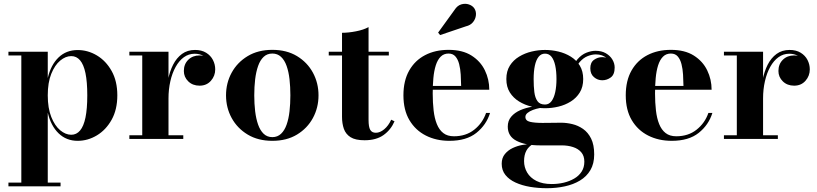

<svg xmlns="http://www.w3.org/2000/svg" viewBox="-20 -733 4310 1013"><path d="M24.5 250V230.5H92.5V-440.5H24.5V-460H232V-321.5Q248.5 -391 289 -430Q329.5 -469 390 -469Q443.5 -469 491.2 -440.5Q539 -412 569 -358.5Q599 -305 599 -230Q599 -155 569 -101.2Q539 -47.5 491.2 -18.8Q443.5 10 390 10Q330 10 289.2 -29.5Q248.5 -69 232 -138.5V230.5H299.5V250ZM356 -22Q383.5 -22 402.5 -44.5Q421.5 -67 431 -113Q440.5 -159 440.5 -230Q440.5 -301 431 -346.8Q421.5 -392.5 402.5 -414.8Q383.5 -437 356 -437Q326 -437 297.5 -413.2Q269 -389.5 250.5 -343.5Q232 -297.5 232 -230Q232 -162.5 250.5 -116Q269 -69.5 297.5 -45.8Q326 -22 356 -22Z M857.5 -213.5Q857.5 -263.5 866.2 -309.5Q875 -355.5 893.2 -391.5Q911.5 -427.5 940.2 -448.5Q969 -469.5 1009 -469.5Q1043.5 -469.5 1067.5 -454.8Q1091.5 -440 1103.5 -416.5Q1115.5 -393 1115.5 -367Q1115.5 -332.5 1092.8 -306.8Q1070 -281 1033 -281Q996.5 -281 973.2 -303.8Q950 -326.5 950 -358.5Q950 -394.5 973.2 -417.5Q996.5 -440.5 1032.5 -440.5Q1056 -440.5 1074.8 -430.2Q1093.5 -420 1104 -403.2Q1114.5 -386.5 1114.5 -367H1095Q1095 -389 1084.2 -407.8Q1073.5 -426.5 1053.5 -438Q1033.5 -449.5 1007 -449.5Q975.5 -449.5 950.2 -431.2Q925 -413 906.8 -380.2Q888.5 -347.5 878.8 -304.5Q869 -261.5 869 -213.5ZM869 -460V-19.5H947V0H662.5V-19.5H730.5V-440.5H662.5V-460Z M1417 10Q1341.5 10 1286.8 -23Q1232 -56 1202.2 -110.5Q1172.5 -165 1172.5 -230Q1172.5 -295 1202.2 -349.5Q1232 -404 1286.8 -437Q1341.5 -470 1417 -470Q1492.5 -470 1547 -437Q1601.5 -404 1631 -349.5Q1660.5 -295 1660.5 -230Q1660.5 -165 1631 -110.5Q1601.5 -56 1547 -23Q1492.5 10 1417 10ZM1417 -9.5Q1444 -9.5 1462.8 -27.2Q1481.5 -45 1492.2 -75.5Q1503 -106 1507.5 -145.8Q1512 -185.5 1512 -230Q1512 -275 1507.5 -314.8Q1503 -354.5 1492.2 -385Q1481.5 -415.5 1462.8 -433Q1444 -450.5 1417 -450.5Q1389.5 -450.5 1371 -433Q1352.5 -415.5 1341.8 -385Q1331 -354.5 1326.2 -314.8Q1321.5 -275 1321.5 -230Q1321.5 -185.5 1326.2 -145.8Q1331 -106 1341.8 -75.5Q1352.5 -45 1371 -27.2Q1389.5 -9.5 1417 -9.5Z M1903.5 7Q1855 7 1829.5 -9.2Q1804 -25.5 1794.2 -53.5Q1784.5 -81.5 1784.5 -116.5V-560Q1818.5 -560 1858.2 -567.8Q1898 -575.5 1924.5 -590V-100.5Q1924.5 -63 1933.5 -47.8Q1942.5 -32.5 1963 -32.5Q1985 -32.5 2007.2 -51Q2029.5 -69.5 2044 -101.5L2061.5 -93Q2042.5 -48.5 2004 -20.8Q1965.5 7 1903.5 7ZM1714.5 -440.5V-460H2031.5V-440.5Z M2351 10Q2281.5 10 2226.8 -17.8Q2172 -45.5 2140.2 -99Q2108.5 -152.5 2108.5 -230Q2108.5 -307.5 2139 -361Q2169.5 -414.5 2223 -442.2Q2276.5 -470 2346.5 -470Q2420 -470 2467.5 -440Q2515 -410 2538.2 -362Q2561.5 -314 2561.5 -259.5H2175.5V-279.5H2413Q2412.5 -309 2410.8 -339.2Q2409 -369.5 2402.5 -394.8Q2396 -420 2382.8 -435.2Q2369.5 -450.5 2346.5 -450.5Q2321.5 -450.5 2305 -434Q2288.5 -417.5 2279.2 -388.2Q2270 -359 2266.5 -321Q2263 -283 2263 -240Q2263 -191.5 2267.8 -150.2Q2272.5 -109 2284.8 -78.5Q2297 -48 2318.8 -31Q2340.5 -14 2375 -14Q2438.5 -14 2482.2 -48.8Q2526 -83.5 2544.5 -137H2565.5Q2546 -74 2493.5 -32Q2441 10 2351 10ZM2302 -548 2291.5 -561 2378 -680.5Q2393 -704 2414 -710Q2435 -716 2454 -709.5Q2473 -703 2482.5 -689Q2493 -673 2491 -652.8Q2489 -632.5 2475.5 -616Q2462 -599.5 2438 -594Z M2865 260Q2819 260 2776.2 252.8Q2733.5 245.5 2699.8 230Q2666 214.5 2646.5 190Q2627 165.5 2627 131Q2627 100 2643.8 79.8Q2660.5 59.5 2685 48Q2709.5 36.5 2734.8 32Q2760 27.5 2776.5 27.5H2791.5Q2769 40 2757 62.2Q2745 84.5 2745 117Q2745 149.5 2761.2 177.2Q2777.5 205 2810 221.5Q2842.5 238 2891 238Q2924 238 2954.5 230.8Q2985 223.5 3009.5 209.2Q3034 195 3048.5 172.8Q3063 150.5 3063 120Q3063 89.5 3046.8 70.5Q3030.5 51.5 3003.2 42.8Q2976 34 2943.5 34Q2933 34 2909.8 34Q2886.5 34 2863 34Q2839.5 34 2828.5 34Q2752 34 2705.5 10.2Q2659 -13.5 2659 -65Q2659 -96 2677 -117.2Q2695 -138.5 2724.5 -151.5Q2754 -164.5 2789.8 -170.2Q2825.5 -176 2861 -176L2860 -166Q2845.5 -166 2827.2 -162.8Q2809 -159.5 2791.8 -153Q2774.5 -146.5 2763.2 -137.2Q2752 -128 2752 -116Q2752 -96 2776.5 -90.2Q2801 -84.5 2842 -84.5Q2859.5 -84.5 2877 -84.8Q2894.5 -85 2911 -85.2Q2927.5 -85.5 2941.5 -85.5Q2969.5 -85.5 2999.8 -78.2Q3030 -71 3056.2 -52.8Q3082.5 -34.5 3098.8 -1.8Q3115 31 3115 82Q3115 130.5 3095 164.5Q3075 198.5 3040 219.5Q3005 240.5 2960 250.2Q2915 260 2865 260ZM2855.5 -162Q2820.5 -162 2784.8 -170.5Q2749 -179 2718.8 -197.5Q2688.5 -216 2670 -245.2Q2651.5 -274.5 2651.5 -316Q2651.5 -357.5 2670 -386.8Q2688.5 -416 2718.8 -434.2Q2749 -452.5 2784.8 -461Q2820.5 -469.5 2855.5 -469.5Q2891 -469.5 2926.5 -461Q2962 -452.5 2991.5 -434.2Q3021 -416 3039 -386.8Q3057 -357.5 3057 -316Q3057 -274.5 3039 -245.2Q3021 -216 2991.5 -197.5Q2962 -179 2926.5 -170.5Q2891 -162 2855.5 -162ZM2855.5 -181.5Q2876.5 -181.5 2889.8 -199.2Q2903 -217 2909.5 -247.2Q2916 -277.5 2916 -316Q2916 -356.5 2909.5 -386.8Q2903 -417 2889.8 -433.5Q2876.5 -450 2855.5 -450Q2835 -450 2821.8 -433.5Q2808.5 -417 2802 -386.8Q2795.5 -356.5 2795.5 -316Q2795.5 -277.5 2799.2 -247.2Q2803 -217 2815.8 -199.2Q2828.5 -181.5 2855.5 -181.5ZM3157.5 -309.5Q3133 -309.5 3113.8 -326Q3094.5 -342.5 3094.5 -372.5Q3094.5 -403.5 3114.2 -417.5Q3134 -431.5 3157.5 -431.5Q3179.5 -431.5 3200.8 -417.5Q3222 -403.5 3222 -377H3203Q3203 -404 3181.5 -425Q3160 -446 3123.5 -446Q3104 -446 3081.2 -437.2Q3058.5 -428.5 3038.8 -406Q3019 -383.5 3009 -343L2995.5 -353Q3005.5 -396 3027 -420.5Q3048.5 -445 3074 -455Q3099.5 -465 3122 -465Q3154 -465 3176.5 -452Q3199 -439 3211 -418.8Q3223 -398.5 3223 -377Q3223 -339.5 3202.5 -324.5Q3182 -309.5 3157.5 -309.5Z M3524 10Q3454.5 10 3399.8 -17.8Q3345 -45.5 3313.2 -99Q3281.5 -152.5 3281.5 -230Q3281.5 -307.5 3312 -361Q3342.5 -414.5 3396 -442.2Q3449.5 -470 3519.5 -470Q3593 -470 3640.5 -440Q3688 -410 3711.2 -362Q3734.5 -314 3734.5 -259.5H3348.5V-279.5H3586Q3585.5 -309 3583.8 -339.2Q3582 -369.5 3575.5 -394.8Q3569 -420 3555.8 -435.2Q3542.5 -450.5 3519.5 -450.5Q3494.5 -450.5 3478 -434Q3461.5 -417.5 3452.2 -388.2Q3443 -359 3439.5 -321Q3436 -283 3436 -240Q3436 -191.5 3440.8 -150.2Q3445.5 -109 3457.8 -78.5Q3470 -48 3491.8 -31Q3513.5 -14 3548 -14Q3611.5 -14 3655.2 -48.8Q3699 -83.5 3717.5 -137H3738.5Q3719 -74 3666.5 -32Q3614 10 3524 10Z M3994.5 -213.5Q3994.5 -263.5 4003.2 -309.5Q4012 -355.5 4030.2 -391.5Q4048.5 -427.5 4077.2 -448.5Q4106 -469.5 4146 -469.5Q4180.5 -469.5 4204.5 -454.8Q4228.5 -440 4240.5 -416.5Q4252.5 -393 4252.5 -367Q4252.5 -332.5 4229.8 -306.8Q4207 -281 4170 -281Q4133.5 -281 4110.2 -303.8Q4087 -326.5 4087 -358.5Q4087 -394.5 4110.2 -417.5Q4133.5 -440.5 4169.5 -440.5Q4193 -440.5 4211.8 -430.2Q4230.5 -420 4241 -403.2Q4251.5 -386.5 4251.5 -367H4232Q4232 -389 4221.2 -407.8Q4210.5 -426.5 4190.5 -438Q4170.5 -449.5 4144 -449.5Q4112.5 -449.5 4087.2 -431.2Q4062 -413 4043.8 -380.2Q4025.5 -347.5 4015.8 -304.5Q4006 -261.5 4006 -213.5ZM4006 -460V-19.5H4084V0H3799.5V-19.5H3867.5V-440.5H3799.5V-460Z"/></svg>

Font: Bodoni Moda 11pt
Style: Bold
Weight: 700
Designer: Owen Earl
Foundry: indestructible type
Version: Version 2.004